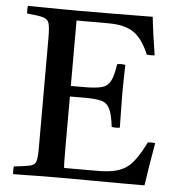

<svg xmlns="http://www.w3.org/2000/svg" viewBox="-51 -749 742 798"><g transform="rotate(5 320.0 -350.0)"><path d="M33 1Q31 -14 33 -31Q80 -36 100 -40.5Q120 -45 125 -60.5Q130 -76 130 -111V-576Q130 -618 125 -636Q120 -654 99.5 -659.5Q79 -665 33 -669Q31 -684 33 -701Q59 -701 78.5 -700.5Q98 -700 118 -700Q138 -700 166 -699.5Q194 -699 237 -699Q316 -699 385 -699.5Q454 -700 500 -700.5Q546 -701 554 -701Q558 -664 563.5 -625Q569 -586 576 -542Q559 -540 543 -542Q531 -572 515 -595Q499 -618 482 -630Q463 -644 436.5 -651Q410 -658 371 -658H240V-385H295Q343 -385 368 -391.5Q393 -398 405 -420.5Q417 -443 424 -492Q442 -495 458 -492Q457 -448 456.5 -424.5Q456 -401 456 -390Q456 -379 456 -372Q456 -366 456 -362L458 -230Q443 -227 424 -230Q418 -283 406 -306Q394 -329 370.5 -335Q347 -341 304 -341H240V-124Q240 -90 240.5 -69.5Q241 -49 242 -43H379Q429 -43 459.5 -51.5Q490 -60 510 -77Q524 -88 543 -115.5Q562 -143 579 -179Q595 -181 610 -179Q600 -123 593 -78Q586 -33 581 0Q536 0 483 0Q430 0 377 -0.5Q324 -1 280.5 -1Q237 -1 211 -1Q164 -1 134.5 -0.5Q105 0 82.5 0.5Q60 1 33 1Z"/></g></svg>

Font: Tiro Kannada
Style: Regular
Weight: 400
Designer: Kannada: John Hudson & Fiona Ross. Latin: John Hudson.
Foundry: Tiro Typeworks Ltd.
Version: Version 1.52